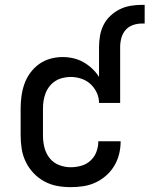

<svg xmlns="http://www.w3.org/2000/svg" viewBox="-20 -763 616 791"><path d="M271 8Q243 8 215.5 3Q188 -2 163 -15.5Q138 -29 118.5 -49.5Q99 -70 86.5 -95.5Q74 -121 69.5 -149Q65 -177 65 -205V-315Q65 -341 68.5 -367Q72 -393 80.5 -417Q89 -441 104.5 -462.5Q120 -484 141 -499Q162 -514 187 -521Q212 -528 238 -528Q260 -528 282 -523Q304 -518 323.5 -507Q343 -496 359.5 -480.5Q376 -465 388 -446V-569Q388 -592 392 -615.5Q396 -639 406.5 -660Q417 -681 434.5 -697.5Q452 -714 473 -724.5Q494 -735 517.5 -739Q541 -743 564 -743H576V-666H564Q545 -666 527 -659.5Q509 -653 497 -639Q485 -625 480 -606.5Q475 -588 475 -569V-339H388Q388 -361 378.5 -381.5Q369 -402 352.5 -417Q336 -432 314.5 -439Q293 -446 271 -446Q255 -446 238.5 -442Q222 -438 208.5 -429.5Q195 -421 184.5 -408Q174 -395 168 -379.5Q162 -364 159.5 -348Q157 -332 157 -315V-205Q157 -180 163 -155.5Q169 -131 184.5 -111.5Q200 -92 223.5 -83Q247 -74 271 -74Q293 -74 314.5 -80Q336 -86 352.5 -101Q369 -116 377 -137Q385 -158 385 -180V-181H477V-180Q477 -153 470.5 -127.5Q464 -102 450.5 -79.5Q437 -57 417 -39.5Q397 -22 373.5 -11Q350 0 324 4Q298 8 271 8Z"/></svg>

Font: Iosevka Semi-Condensed Medium
Style: Regular
Weight: 500
Monospace: yes
Designer: Belleve Invis
Foundry: Belleve Invis
Version: Version 27.3.5